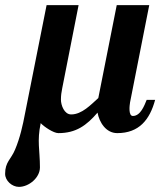

<svg xmlns="http://www.w3.org/2000/svg" viewBox="-48 -508 651 750"><path d="M558 -118H525C516 -96 501 -55 471 -55C453 -55 458 -96 460 -108L535 -488H408L336 -125C307 -99 272 -61 230 -61C203 -61 190 -97 190 -119C190 -134 192 -149 195 -163L259 -488H134L50 -66C41 -18 30 31 11 76C-5 115 -28 124 -28 171C-28 198 -1 222 26 222C65 222 108 186 108 146C108 78 96 44 111 -27C124 -13 161 12 180 12C249 12 290 -18 333 -68C340 -30 366 12 410 12C495 12 537 -40 558 -118Z"/></svg>

Font: Veleka
Style: Bold Italic
Weight: 700
Italic angle: -12°
Designer: Stefan Peev, Context Ltd, 2016; SIL International, 1997-2014.
Foundry: Stefan Peev, Context Ltd, 2016
Version: Version 5.000